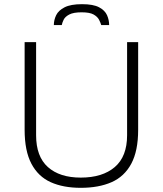

<svg xmlns="http://www.w3.org/2000/svg" viewBox="-20 -888 780 920"><path d="M367 12Q283 12 223 -15Q163 -42 130.5 -103.5Q98 -165 98 -266V-686H153V-240Q153 -138 209.5 -87.5Q266 -37 367 -37Q471 -37 530 -87.5Q589 -138 589 -240V-686H642V-266Q642 -165 609 -103.5Q576 -42 514.5 -15Q453 12 367 12ZM238 -768Q238 -792 249 -815Q260 -838 289.5 -853Q319 -868 373 -868Q427 -868 455 -853Q483 -838 493 -815Q503 -792 503 -768H465Q462 -779 454.5 -793.5Q447 -808 428.5 -818.5Q410 -829 371 -829Q332 -829 312 -818.5Q292 -808 285 -793.5Q278 -779 276 -768Z"/></svg>

Font: Archivo SemiBold Thin
Style: Regular
Weight: 250
Version: Version 2.001